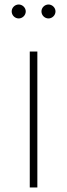

<svg xmlns="http://www.w3.org/2000/svg" viewBox="-20 -821 294 841"><path d="M62 -740.2C78.1 -740.2 92.8 -753.9 92.8 -771C92.8 -787.6 78.1 -801.3 62 -801.3C45.4 -801.3 31.2 -787.6 31.2 -771C31.2 -753.9 45.4 -740.2 62 -740.2ZM192.4 -740.2C208.5 -740.2 223.1 -753.9 223.1 -771C223.1 -787.6 208.5 -801.3 192.4 -801.3C175.8 -801.3 161.6 -787.6 161.6 -771C161.6 -753.9 175.8 -740.2 192.4 -740.2ZM110.4 0H143.6V-595.2H110.4Z"/></svg>

Font: Now ExtraLight
Style: Regular
Weight: 200
Designer: Alfredo Marco Pradil
Foundry: Alfredo Marco Pradil
Version: Version 1.200;hotconv 1.0.109;makeotfexe 2.5.65596